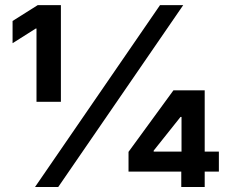

<svg xmlns="http://www.w3.org/2000/svg" viewBox="-20 -748 919 768"><path d="M120.1 0Q245.1 -181.6 620.1 -727.5Q643.6 -727.5 712.9 -727.5Q587.9 -545.9 212.9 0Q189.5 0 120.1 0ZM126 -340.8Q126 -414.1 126 -633.8Q125 -633.8 123 -633.8Q99.6 -619.1 30.3 -575.2Q30.3 -597.7 30.3 -664.1Q54.7 -679.7 130.9 -727.5Q154.3 -727.5 223.6 -727.5Q223.6 -630.9 223.6 -340.8Q199.2 -340.8 126 -340.8ZM494.1 -61.5Q494.1 -81.1 494.1 -140.6Q539.1 -202.1 673.8 -386.7Q690.4 -386.7 741.2 -386.7Q741.2 -360.4 741.2 -280.3Q731.4 -280.3 702.1 -280.3Q675.8 -247.1 594.7 -145.5Q594.7 -144.5 594.7 -141.6Q660.2 -141.6 855.5 -141.6Q855.5 -122.1 855.5 -61.5Q764.6 -61.5 494.1 -61.5ZM705.1 0Q705.1 -21.5 705.1 -85.9Q705.1 -94.7 706.1 -121.1Q706.1 -187.5 706.1 -386.7Q729.5 -386.7 798.8 -386.7Q798.8 -290 798.8 0Q775.4 0 705.1 0Z"/></svg>

Font: DeepSea
Style: Bold
Weight: 700
Designer: Stem
Version: Version 3.019;git-0a5106e0b